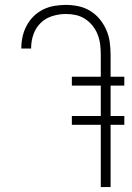

<svg xmlns="http://www.w3.org/2000/svg" viewBox="-20 -763 540 783"><path d="M391 0V-254H273V-290H391V-414H273V-450H391V-540Q391 -561 388.5 -581.5Q386 -602 378.5 -621.5Q371 -641 358 -657.5Q345 -674 327.5 -685.5Q310 -697 290 -701.5Q270 -706 249 -706Q221 -706 193.5 -697.5Q166 -689 146 -669.5Q126 -650 116.5 -623Q107 -596 107 -568V-565H67V-568Q67 -592 72.5 -615.5Q78 -639 89.5 -660Q101 -681 118 -697.5Q135 -714 156.5 -724.5Q178 -735 201.5 -739Q225 -743 249 -743Q275 -743 300.5 -737.5Q326 -732 348 -718.5Q370 -705 386.5 -685Q403 -665 413.5 -641Q424 -617 427.5 -591.5Q431 -566 431 -540V-450H487V-414H431V-290H487V-254H431V0Z"/></svg>

Font: Iosevka Extralight
Style: Regular
Weight: 200
Monospace: yes
Designer: Belleve Invis
Foundry: Belleve Invis
Version: Version 32.0.1; ttfautohint (v1.8.4)